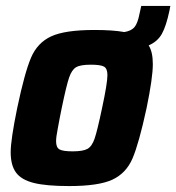

<svg xmlns="http://www.w3.org/2000/svg" viewBox="-20 -619 594 647"><path d="M554 -599 551 -583Q540 -531 525.5 -505Q511 -479 481 -466Q495 -444 495 -403Q495 -357 474 -255Q448 -135 426.5 -85Q405 -35 358.5 -13.5Q312 8 213 8Q136 8 94 -2.5Q52 -13 34 -37.5Q16 -62 16 -106Q16 -148 38 -255Q63 -374 84.5 -424.5Q106 -475 152.5 -496.5Q199 -518 298 -518Q361 -518 399 -511Q423 -515 433.5 -528Q444 -541 450 -572L456 -599ZM342 -366Q342 -388 330.5 -394.5Q319 -401 286 -401Q251 -401 236.5 -392.5Q222 -384 213 -358Q204 -332 188 -255Q188 -255 181 -220Q180 -213 174.5 -185Q169 -157 169 -143Q169 -122 180.5 -115.5Q192 -109 225 -109Q260 -109 275 -117.5Q290 -126 299 -152.5Q308 -179 324 -255Q342 -339 342 -366Z"/></svg>

Font: Saira Semi Condensed
Style: Bold Italic
Weight: 700
Width: 4
Italic angle: -12°
Designer: Hector Gatti with collaboration of the Omnibus-Type team
Foundry: Omnibus-Type
Version: Version 1.001; ttfautohint (v1.8)